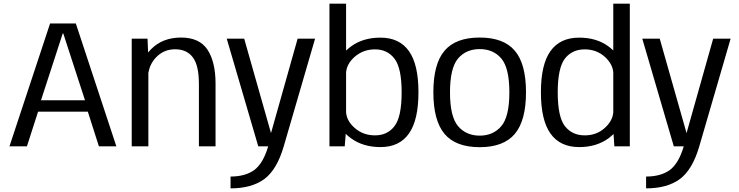

<svg xmlns="http://www.w3.org/2000/svg" viewBox="-20 -805 4066 1056"><path d="M32 0H128L189.5 -191H463L524 0H620L397 -676H255.5ZM205.5 -253.5 325 -621H328L447.5 -253.5Z M704.5 0H796V-404.5C801.5 -436.5 815 -464 836 -487C864.5 -518 900 -534 943 -534C986 -534 1018.5 -519 1040.5 -489.5C1063 -460 1074 -411 1074 -341.5V0H1165.5V-345C1165.5 -425 1150.5 -487.5 1121 -532C1092 -576 1043.5 -598.5 976 -598.5C908.5 -598.5 854 -577.5 812 -535.5C805.5 -529 800 -523 794.5 -516.5L791.5 -592.5H704.5Z M1400.5 0H1455C1436.5 63 1410.5 106.5 1378 130.5C1345 154 1301.5 166 1248 166V231C1325.5 231 1387 214 1433.5 180C1479.5 146 1515.5 86 1540.5 0L1713 -592.5H1617L1470.5 -73L1323 -592.5H1227Z M1792 0H1876L1881.5 -69C1889.5 -61 1899.5 -52.5 1910.5 -44.5C1954.5 -12.5 2008.5 4 2072.5 4C2142.5 4 2194.5 -21 2229.5 -71C2264.5 -121 2281.5 -196.5 2281.5 -297.5C2281.5 -398.5 2264.5 -474 2229.5 -523.5C2194.5 -573 2142.5 -598 2072.5 -598C2008.5 -598 1954.5 -582 1910.5 -549.5C1900.5 -542 1891.5 -534.5 1883.5 -527V-785H1792ZM1883.5 -407C1886 -438 1901.5 -466.5 1930 -492C1961.5 -519.5 1999 -533.5 2042.5 -533.5C2087.5 -533.5 2123.5 -516.5 2149.5 -482.5C2176 -448.5 2189 -386.5 2189 -297C2189 -207 2176 -145 2149.5 -111C2123.5 -77 2087.5 -60.5 2042.5 -60.5C1999 -60.5 1961.5 -74 1930 -102C1901.5 -127 1886 -155.5 1883.5 -187Z M2618.5 4.5C2706 4.5 2770.5 -20 2811.5 -68.5C2852.5 -117.5 2873 -193.5 2873 -297.5C2873 -401.5 2852.5 -478 2811.5 -526C2770.5 -574.5 2706 -598.5 2618.5 -598.5C2530.5 -598.5 2466 -574.5 2425 -526C2384 -478 2363.5 -401.5 2363.5 -297.5C2363.5 -193.5 2384 -117.5 2425 -68.5C2466 -20 2530.5 4.5 2618.5 4.5ZM2618.5 -59C2569 -59 2529 -76.5 2499.5 -111C2470 -145.5 2455 -207.5 2455 -297C2455 -387 2470 -449 2499.5 -483.5C2529 -518 2569 -535 2618.5 -535C2668 -535 2707.5 -518 2737 -483.5C2766.5 -449 2781.5 -387 2781.5 -297C2781.5 -207.5 2766.5 -145.5 2737 -111C2707.5 -76.5 2668 -59 2618.5 -59Z M3359 0H3444V-785H3353V-527.5C3345.5 -535 3336.5 -542 3327 -549.5C3283 -582 3229.5 -598 3165.5 -598C3095.5 -598 3043 -573.5 3008 -524.5C2972.5 -475.5 2955 -399.5 2955 -297.5C2955 -195.5 2972.5 -119.5 3008 -70C3043 -21 3095.5 4 3165.5 4C3229.5 4 3283 -12.5 3327 -44.5C3337.5 -52.5 3346.5 -60.5 3354.5 -68ZM3353 -187C3350.5 -156 3335 -127.5 3307 -102C3276.5 -74 3239.5 -60.5 3196 -60.5C3150.5 -60.5 3114.5 -77 3087.5 -110.5C3061 -144 3047.5 -206.5 3047.5 -297C3047.5 -387.5 3061 -449.5 3087.5 -483.5C3114.5 -517 3150.5 -533.5 3196 -533.5C3239.5 -533.5 3276.5 -519.5 3307 -492C3335 -466.5 3350.5 -438 3353 -407Z M3686 0H3740.5C3722 63 3696 106.5 3663.5 130.5C3630.5 154 3587 166 3533.5 166V231C3611 231 3672.5 214 3719 180C3765 146 3801 86 3826 0L3998.5 -592.5H3902.5L3756 -73L3608.5 -592.5H3512.5Z"/></svg>

Font: Anybody
Style: Regular
Weight: 400
Designer: Tyler Finck
Foundry: Etcetera Type Company
Version: Version 1.110